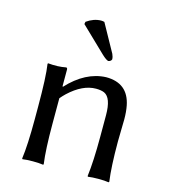

<svg xmlns="http://www.w3.org/2000/svg" viewBox="-103 -756 745 841"><g transform="rotate(15 269.5 -335.0)"><path d="M267.1 -670.9 336.9 -544.9Q342.8 -532.2 342.8 -521Q339.8 -512.2 328.1 -509.8Q318.8 -511.2 298.8 -529.8L185.1 -639.2L187 -649.9Q218.8 -672.4 252 -672.9Q259.3 -672.9 267.1 -670.9ZM460 -180.2Q460 -65.4 469.2 0L466.8 2.9Q448.7 0 419.9 0Q391.1 0 373 2.9L371.1 0Q379.9 -68.4 379.9 -180.2V-277.8Q379.9 -356.9 345.7 -372.6Q331.1 -378.9 308.1 -378.9Q247.6 -378.9 185.5 -320.8Q173.3 -309.1 163.1 -296.9V-180.2Q163.1 -64 171.9 0L169.9 2.9Q151.9 0 123 0Q94.2 0 76.2 2.9L74.2 0Q83 -62 83 -180.2V-234.9Q83 -373 74.2 -429.2L76.2 -432.1Q120.1 -427.7 157.2 -435.1Q162.6 -435.1 163.1 -427.2Q163.1 -425.8 163.1 -424.8V-352.1L165 -349.1Q244.6 -435.5 337.9 -439Q437.5 -439 456.5 -342.8Q461.9 -315.4 461.9 -280.8Q461.9 -264.6 460.9 -230.5Q460 -195.8 460 -180.2Z"/></g></svg>

Font: Linux Biolinum O
Style: Regular
Weight: 400
Designer: Philipp H. Poll
Foundry: Philipp H. Poll
Version: Version 1.0.4